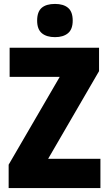

<svg xmlns="http://www.w3.org/2000/svg" viewBox="-20 -957 553 977"><path d="M491 0H24V-119L284 -566H29V-714H484V-595L225 -149H491ZM260 -937Q303 -937 326.5 -917Q350 -897 350 -852Q350 -808 326 -788Q302 -768 260 -768Q217 -768 193 -788Q169 -808 169 -852Q169 -897 192 -917Q215 -937 260 -937Z"/></svg>

Font: Noto Sans Ethiopic Condensed Black
Style: Regular
Weight: 900
Width: 3
Designer: Monotype Design Team
Foundry: Monotype Imaging Inc.
Version: Version 2.102; ttfautohint (v1.8.4.7-5d5b)